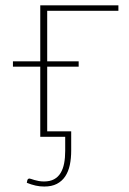

<svg xmlns="http://www.w3.org/2000/svg" viewBox="-20 -513 482 720"><path d="M157 -472.5V-283H275V-263H157V-20.5H247V51.5Q247 81 241.8 105.8Q236.5 130.5 224.5 148.5Q212.5 166.5 193.2 176.5Q174 186.5 146 186.5Q129.5 186.5 113.8 183Q98 179.5 80.5 172.5L82.5 163Q84 158.5 86.2 157.5Q88.5 156.5 90.5 156.5Q92.5 156.5 97.2 158.2Q102 160 109 162Q116 164 125.2 165.8Q134.5 167.5 145 167.5Q167.5 167.5 182.8 159.2Q198 151 207.2 135.8Q216.5 120.5 220.5 99.5Q224.5 78.5 224.5 53V0H131V-263H28.5V-283H131V-493H424V-472.5Z"/></svg>

Font: Lato 2
Style: Regular
Weight: 200
Designer: Lukasz Dziedzic with Adam Twardoch and Botio Nikoltchev
Foundry: tyPoland Lukasz Dziedzic
Version: Version 2.015; 2015-08-06; http://www.latofonts.com/